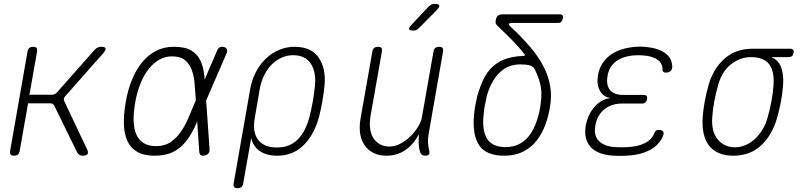

<svg xmlns="http://www.w3.org/2000/svg" viewBox="-20 -805 4240 1005"><path d="M53 10Q40 10 35.5 4Q31 -2 33 -15L124 -535Q126 -548 133.5 -554Q141 -560 154 -560Q167 -560 171.5 -554Q176 -548 174 -535L134 -309H251Q259 -309 265.5 -312Q272 -315 278 -321L475 -544Q483 -552 491.5 -556Q500 -560 510 -560Q530 -560 532.5 -552Q535 -544 521 -527L321 -301Q316 -295 314.5 -288.5Q313 -282 316 -276L436 -23Q444 -6 438 2Q432 10 412 10Q402 10 395.5 5.5Q389 1 384 -7L264 -252Q261 -258 256.5 -261Q252 -264 244 -264H127L83 -15Q81 -2 73.5 4Q66 10 53 10Z M1077 -24Q1078 -11 1071.5 -2.5Q1065 6 1051 9Q1038 12 1031 7Q1024 2 1023 -11L1012 -170L1004 -150Q982 -101 954 -65.5Q926 -30 887 -10Q848 10 788 10Q733 10 698.5 -10Q664 -30 647 -66.5Q630 -103 628.5 -154.5Q627 -206 638 -270Q649 -334 670.5 -387Q692 -440 723.5 -478.5Q755 -517 796.5 -538.5Q838 -560 889 -560Q949 -560 981 -541Q1013 -522 1029 -488Q1045 -454 1050 -406Q1050 -397 1051 -388L1116 -539Q1121 -552 1130 -557Q1139 -562 1152 -559Q1164 -556 1167.5 -547.5Q1171 -539 1166 -526L1059 -279ZM1005 -280V-282Q1002 -323 999 -363.5Q996 -404 984.5 -436.5Q973 -469 949 -489.5Q925 -510 880 -510Q846 -510 815.5 -493.5Q785 -477 760 -446Q735 -415 716.5 -370.5Q698 -326 688 -270Q678 -214 679.5 -171Q681 -128 694.5 -99Q708 -70 734 -55Q760 -40 797 -40Q842 -40 873.5 -61.5Q905 -83 928 -117Q951 -151 968.5 -193Q986 -235 1003 -275Z M1223 180Q1210 180 1205.5 174Q1201 168 1203 155L1290 -341Q1299 -389 1320 -429Q1341 -469 1372 -498.5Q1403 -528 1441 -544Q1479 -560 1522 -560Q1608 -560 1647 -505Q1686 -450 1679 -361Q1675 -319 1667.5 -275.5Q1660 -232 1649 -190Q1624 -99 1568.5 -44.5Q1513 10 1431 10Q1374 10 1339 -15Q1304 -40 1295 -83L1253 155Q1251 168 1243.5 174Q1236 180 1223 180ZM1429 -33Q1496 -33 1537.5 -74Q1579 -115 1599 -190Q1610 -232 1617.5 -275.5Q1625 -319 1629 -361Q1635 -430 1606 -473Q1577 -516 1514 -516Q1482 -516 1453.5 -503Q1425 -490 1402 -467Q1379 -444 1363 -411.5Q1347 -379 1340 -341L1314 -190Q1300 -115 1330.5 -74Q1361 -33 1429 -33Z M2207 10Q2194 10 2187 3.5Q2180 -3 2177 -15Q2172 -36 2171.5 -57Q2171 -78 2173 -103Q2144 -48 2101 -19Q2058 10 2003 10Q1963 10 1934 -5Q1905 -20 1887.5 -46Q1870 -72 1865 -107Q1860 -142 1867 -183L1929 -535Q1931 -548 1938.5 -554Q1946 -560 1959 -560Q1972 -560 1976.5 -554Q1981 -548 1979 -535L1919 -195Q1914 -164 1917 -135.5Q1920 -107 1932.5 -85.5Q1945 -64 1966.5 -51Q1988 -38 2019 -38Q2047 -38 2075 -52.5Q2103 -67 2127 -90Q2151 -113 2168 -141Q2185 -169 2189 -195L2249 -535Q2251 -548 2258.5 -554Q2266 -560 2279 -560Q2292 -560 2296.5 -554Q2301 -548 2299 -535L2223 -100Q2219 -79 2220.5 -57Q2222 -35 2227 -15Q2230 -3 2225 3.5Q2220 10 2207 10ZM2174 -659Q2166 -651 2159 -648Q2152 -645 2143 -645Q2124 -645 2121.5 -652Q2119 -659 2133 -674L2222 -769Q2230 -777 2237.5 -781Q2245 -785 2256 -785Q2276 -785 2279 -777Q2282 -769 2267 -753Z M2652 -666Q2711 -611 2754.5 -560Q2798 -509 2824.5 -458Q2851 -407 2860 -353.5Q2869 -300 2858 -240Q2836 -117 2775.5 -53.5Q2715 10 2619 10Q2525 10 2488.5 -44Q2452 -98 2461 -200Q2463 -226 2467.5 -251Q2472 -276 2478 -302Q2492 -351 2510.5 -389.5Q2529 -428 2557 -454.5Q2585 -481 2624 -495.5Q2663 -510 2717 -512Q2725 -512 2727 -515Q2729 -518 2724 -523Q2698 -557 2662 -593.5Q2626 -630 2581 -673Q2576 -678 2574.5 -684.5Q2573 -691 2575 -699Q2577 -715 2586 -722.5Q2595 -730 2611 -730H2909Q2920 -730 2924.5 -724.5Q2929 -719 2926 -708Q2924 -697 2918 -691Q2912 -685 2901 -685H2662Q2647 -685 2644 -680.5Q2641 -676 2652 -666ZM2779 -442Q2771 -458 2752 -463Q2733 -468 2704 -468Q2638 -468 2593.5 -423.5Q2549 -379 2528 -302Q2522 -276 2517.5 -251Q2513 -226 2511 -200Q2503 -121 2530 -78Q2557 -35 2627 -35Q2698 -35 2743 -86.5Q2788 -138 2807 -240Q2812 -270 2813.5 -296Q2815 -322 2811.5 -345.5Q2808 -369 2800 -392.5Q2792 -416 2779 -442Z M3499 -458Q3499 -450 3497 -444Q3495 -438 3490.5 -433.5Q3486 -429 3479.5 -427Q3473 -425 3464 -425Q3460 -425 3457 -426Q3454 -427 3452 -429Q3450 -431 3449 -434.5Q3448 -438 3448 -442Q3448 -475 3420.5 -493.5Q3393 -512 3345 -515Q3334 -516 3322 -516Q3310 -516 3299 -515Q3242 -511 3205 -484Q3168 -457 3160 -407Q3152 -361 3172.5 -334.5Q3193 -308 3244 -308H3349Q3360 -308 3364.5 -302.5Q3369 -297 3367 -286Q3365 -275 3358.5 -269Q3352 -263 3341 -263H3236Q3180 -263 3142.5 -232Q3105 -201 3096 -147Q3087 -95 3115.5 -66.5Q3144 -38 3201 -35Q3217 -34 3233.5 -34Q3250 -34 3266 -35Q3320 -38 3356 -56Q3392 -74 3405 -108Q3407 -113 3409 -116Q3411 -119 3413.5 -121Q3416 -123 3419.5 -124Q3423 -125 3427 -125Q3436 -125 3442 -123Q3448 -121 3451 -116.5Q3454 -112 3453.5 -106Q3453 -100 3450 -92Q3430 -45 3380 -19Q3330 7 3258 10Q3242 11 3225.5 11Q3209 11 3193 10Q3153 8 3122.5 -3Q3092 -14 3073 -34Q3054 -54 3047 -82.5Q3040 -111 3046 -147Q3057 -207 3093 -247Q3129 -287 3177 -292Q3139 -296 3120.5 -329.5Q3102 -363 3110 -411Q3116 -446 3133 -472.5Q3150 -499 3175.5 -517.5Q3201 -536 3234.5 -546.5Q3268 -557 3307 -560Q3318 -561 3330 -561Q3342 -561 3353 -560Q3419 -555 3457.5 -530Q3496 -505 3499 -458Z M4108 -506H4016Q4054 -492 4068.5 -453.5Q4083 -415 4079 -360Q4076 -318 4068 -275Q4060 -232 4048 -190Q4023 -100 3965 -45Q3907 10 3818 10Q3774 10 3742 -4Q3710 -18 3690.5 -44Q3671 -70 3663 -107Q3655 -144 3658 -190Q3661 -232 3669 -275Q3677 -318 3689 -360Q3713 -445 3772 -497.5Q3831 -550 3918 -550H4116Q4127 -550 4131.5 -544.5Q4136 -539 4134 -528Q4132 -517 4125.5 -511.5Q4119 -506 4108 -506ZM3826 -34Q3853 -34 3879.5 -44.5Q3906 -55 3929 -75.5Q3952 -96 3970 -125Q3988 -154 3998 -190Q4010 -232 4018 -275Q4026 -318 4029 -360Q4034 -432 4006 -469Q3978 -506 3910 -506Q3857 -506 3808.5 -470Q3760 -434 3739 -360Q3727 -318 3719 -275Q3711 -232 3708 -190Q3703 -115 3737.5 -74.5Q3772 -34 3826 -34Z"/></svg>

Font: Maple Mono Thin
Style: Italic
Weight: 250
Italic angle: -10°
Monospace: yes
Designer: subframe7536
Version: Version 7.000